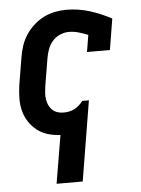

<svg xmlns="http://www.w3.org/2000/svg" viewBox="-53 -570 606 827"><g transform="rotate(-5 250.0 -156.5)"><path d="M158 215 193 7Q165 6 138.5 -2Q112 -10 92 -26Q72 -42 57.5 -64Q43 -86 36.5 -112Q30 -138 30.5 -166Q31 -194 35 -222L55 -342Q59 -367 67 -391Q75 -415 89.5 -437Q104 -459 124 -477Q144 -495 167 -506.5Q190 -518 215 -523Q240 -528 264 -528Q317 -528 366 -512.5Q415 -497 459 -473L437 -339H338L350 -412Q330 -420 309.5 -426Q289 -432 267 -432Q248 -432 228.5 -423.5Q209 -415 196 -399.5Q183 -384 176 -365Q169 -346 166 -327L146 -207Q144 -193 143 -179Q142 -165 144 -151.5Q146 -138 151.5 -126Q157 -114 166.5 -105Q176 -96 188.5 -92Q201 -88 215 -88Q226 -88 237.5 -90Q249 -92 260 -97.5Q271 -103 280 -110.5Q289 -118 297 -128L299 -131H328L271 215Z"/></g></svg>

Font: Iosevka Curly Slab
Style: Bold Italic
Weight: 700
Italic angle: -9°
Monospace: yes
Designer: Belleve Invis
Foundry: Belleve Invis
Version: Version 22.1.2; ttfautohint (v1.8.4)